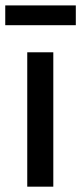

<svg xmlns="http://www.w3.org/2000/svg" viewBox="-27 -700 305 720"><path d="M172.9 -503.9H75.2V0H172.9ZM257.3 -679.7H-7.3V-605.5H257.3Z"/></svg>

Font: Inder
Style: Regular
Weight: 400
Designer: Irina Smirnova
Foundry: Irina Smirnova
Version: Version 1.001